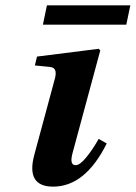

<svg xmlns="http://www.w3.org/2000/svg" viewBox="-20 -684 506 716"><path d="M140 -592 155 -664H466L451 -592ZM108 -107 185 -392Q195 -431 168 -434L110 -440L118 -473L348 -502L354 -496L251 -115Q238 -68 262 -68Q278 -68 302 -97.5Q326 -127 348 -166L378 -149Q298 12 178 12Q76 12 108 -107Z"/></svg>

Font: Lingua Franca
Style: Bold Italic
Weight: 700
Italic angle: -13°
Version: Version 1.19